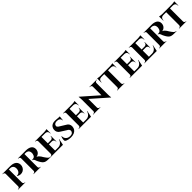

<svg xmlns="http://www.w3.org/2000/svg" viewBox="720 -2894 5186 5186"><g transform="rotate(-45 3312.5 -301.5)"><path d="M234 -600H330Q411 -600 461 -578Q511 -556 536 -518.5Q561 -481 563 -434Q565 -375 539.5 -331Q514 -287 471 -264Q428 -241 377 -243.5Q326 -246 276 -279V-288Q276 -288 286.5 -288Q297 -288 313 -291.5Q329 -295 346.5 -305Q364 -315 380 -335Q396 -355 405 -389Q408 -401 409.5 -415.5Q411 -430 410 -441Q409 -496 377.5 -528.5Q346 -561 290 -561H243Q243 -561 241 -570.5Q239 -580 236.5 -590Q234 -600 234 -600ZM245 -600V0H101V-600ZM104 -63 107 0H35V-10Q36 -10 41 -10Q46 -10 47 -10Q69 -10 85 -25.5Q101 -41 101 -63ZM103 -538H101Q101 -561 85 -575.5Q69 -590 47 -590Q45 -590 40.5 -590Q36 -590 34 -590V-600H107ZM243 -63H245Q246 -41 261 -25.5Q276 -10 299 -10Q301 -10 305.5 -10Q310 -10 311 -10V0H238Z M827 -600H934Q976 -600 1015 -591.5Q1054 -583 1085 -564.5Q1116 -546 1134.5 -514.5Q1153 -483 1153 -436Q1153 -401 1138.5 -366.5Q1124 -332 1093.5 -307Q1063 -282 1014 -274Q1043 -265 1069.5 -239Q1096 -213 1110 -190Q1115 -182 1125 -164.5Q1135 -147 1150.5 -124.5Q1166 -102 1183 -78Q1203 -51 1218 -36.5Q1233 -22 1249 -16Q1265 -10 1286 -10V0H1202Q1148 0 1110.5 -8Q1073 -16 1046 -37.5Q1019 -59 995 -96Q986 -109 976 -127.5Q966 -146 956 -165Q946 -184 938.5 -202Q931 -220 928 -232Q915 -264 898.5 -278.5Q882 -293 868 -293V-302Q868 -302 875 -302Q882 -302 893 -302Q914 -302 934.5 -309.5Q955 -317 972 -338.5Q989 -360 997 -402Q999 -408 1000.5 -419Q1002 -430 1001 -444Q999 -481 987.5 -503Q976 -525 959 -537Q942 -549 924.5 -553.5Q907 -558 894 -558Q875 -559 859.5 -558.5Q844 -558 836 -559Q835 -559 833 -569.5Q831 -580 829 -590Q827 -600 827 -600ZM837 -600V0H692V-600ZM695 -63 699 0H627V-10Q628 -10 632.5 -10Q637 -10 639 -10Q661 -10 676.5 -25.5Q692 -41 693 -63ZM695 -538H693Q692 -561 676.5 -575.5Q661 -590 640 -590Q637 -590 632.5 -590Q628 -590 627 -590V-600H699ZM835 -63H837Q837 -38 854.5 -24Q872 -10 891 -10Q891 -10 895.5 -10Q900 -10 902 -10V0H830Z M1489 -600V0H1345V-600ZM1723 -40 1746 0H1487V-40ZM1689 -317V-277H1487V-317ZM1734 -600V-560H1487V-600ZM1787 -184 1749 0H1576L1607 -40Q1650 -40 1683.5 -57.5Q1717 -75 1741 -107.5Q1765 -140 1778 -184ZM1689 -279V-191H1679V-199Q1679 -232 1658.5 -254.5Q1638 -277 1603 -277V-279ZM1689 -403V-315H1603V-317Q1638 -318 1658.5 -340.5Q1679 -363 1679 -396V-403ZM1734 -562V-456H1724V-465Q1724 -509 1700.5 -534Q1677 -559 1633 -560V-562ZM1734 -615V-591L1629 -600Q1658 -600 1690 -605.5Q1722 -611 1734 -615ZM1348 -63 1352 0H1278V-10Q1278 -10 1284 -10Q1290 -10 1291 -10Q1313 -10 1329 -25.5Q1345 -41 1345 -63ZM1348 -537H1345Q1345 -560 1329 -575Q1313 -590 1291 -590Q1290 -590 1284 -590Q1278 -590 1278 -590V-600H1352Z M2046 -613Q2066 -613 2094.5 -611Q2123 -609 2151 -606.5Q2179 -604 2200.5 -600.5Q2222 -597 2230 -594L2217 -472H2208Q2208 -518 2176 -545Q2144 -572 2084 -572Q2036 -572 2006.5 -551Q1977 -530 1975 -495Q1973 -477 1981.5 -462.5Q1990 -448 2005.5 -437Q2021 -426 2040 -415L2197 -318Q2237 -298 2260 -260Q2283 -222 2280 -168Q2277 -112 2247.5 -71Q2218 -30 2166.5 -8.5Q2115 13 2045 13Q2002 13 1965 6Q1928 -1 1901.5 -13Q1875 -25 1861 -40Q1853 -60 1854 -88.5Q1855 -117 1863 -145.5Q1871 -174 1883 -193H1891Q1888 -148 1907 -110Q1926 -72 1964.5 -49.5Q2003 -27 2056 -27Q2114 -27 2143 -54Q2172 -81 2172 -118Q2172 -144 2154.5 -165.5Q2137 -187 2097 -208L1955 -298Q1905 -324 1882.5 -367Q1860 -410 1866 -461Q1871 -509 1894.5 -543Q1918 -577 1957 -595Q1996 -613 2046 -613ZM2230 -604 2229 -586H2122V-604Z M2562 -600V0H2418V-600ZM2796 -40 2819 0H2560V-40ZM2762 -317V-277H2560V-317ZM2807 -600V-560H2560V-600ZM2860 -184 2822 0H2649L2680 -40Q2723 -40 2756.5 -57.5Q2790 -75 2814 -107.5Q2838 -140 2851 -184ZM2762 -279V-191H2752V-199Q2752 -232 2731.5 -254.5Q2711 -277 2676 -277V-279ZM2762 -403V-315H2676V-317Q2711 -318 2731.5 -340.5Q2752 -363 2752 -396V-403ZM2807 -562V-456H2797V-465Q2797 -509 2773.5 -534Q2750 -559 2706 -560V-562ZM2807 -615V-591L2702 -600Q2731 -600 2763 -605.5Q2795 -611 2807 -615ZM2421 -63 2425 0H2351V-10Q2351 -10 2357 -10Q2363 -10 2364 -10Q2386 -10 2402 -25.5Q2418 -41 2418 -63ZM2421 -537H2418Q2418 -560 2402 -575Q2386 -590 2364 -590Q2363 -590 2357 -590Q2351 -590 2351 -590V-600H2425Z M2972 -614 3559 -98 3569 13 2983 -503ZM2976 -61V0H2902V-10Q2902 -10 2910 -10Q2918 -10 2918 -10Q2941 -10 2957 -24.5Q2973 -39 2973 -61ZM3110 -61Q3111 -39 3127 -24.5Q3143 -10 3165 -10Q3165 -10 3173 -10Q3181 -10 3181 -10V0H3108V-61ZM2972 -614 3110 -464V0H2973V-500Q2973 -551 2968 -582.5Q2963 -614 2963 -614ZM3568 -600V-104Q3568 -69 3570.5 -42.5Q3573 -16 3575.5 -1.5Q3578 13 3578 13H3569L3431 -146V-600ZM3565 -539V-600H3640V-590Q3640 -590 3631.5 -590Q3623 -590 3623 -590Q3601 -590 3584.5 -575.5Q3568 -561 3568 -539ZM3431 -539Q3430 -561 3414.5 -575.5Q3399 -590 3376 -590Q3376 -590 3367.5 -590Q3359 -590 3359 -590V-600H3433V-539Z M4032 -597V0H3887V-597ZM4249 -601V-561H3670V-601ZM4249 -564V-458H4239V-467Q4240 -510 4215.5 -535Q4191 -560 4148 -561V-564ZM4249 -616V-591L4144 -601Q4163 -601 4185 -603.5Q4207 -606 4225 -609.5Q4243 -613 4249 -616ZM3889 -63V0H3822V-10Q3822 -10 3827.5 -10Q3833 -10 3833 -10Q3855 -10 3870.5 -25.5Q3886 -41 3887 -63ZM4029 -63H4032Q4032 -41 4048 -25.5Q4064 -10 4087 -10Q4087 -10 4092.5 -10Q4098 -10 4098 -10V0H4029ZM3772 -564V-561Q3728 -560 3704.5 -535Q3681 -510 3681 -467V-458H3670V-564ZM3670 -616Q3679 -614 3696.5 -610Q3714 -606 3735.5 -603.5Q3757 -601 3775 -601L3670 -591Z M4513 -600V0H4369V-600ZM4747 -40 4770 0H4511V-40ZM4713 -317V-277H4511V-317ZM4758 -600V-560H4511V-600ZM4811 -184 4773 0H4600L4631 -40Q4674 -40 4707.5 -57.5Q4741 -75 4765 -107.5Q4789 -140 4802 -184ZM4713 -279V-191H4703V-199Q4703 -232 4682.5 -254.5Q4662 -277 4627 -277V-279ZM4713 -403V-315H4627V-317Q4662 -318 4682.5 -340.5Q4703 -363 4703 -396V-403ZM4758 -562V-456H4748V-465Q4748 -509 4724.5 -534Q4701 -559 4657 -560V-562ZM4758 -615V-591L4653 -600Q4682 -600 4714 -605.5Q4746 -611 4758 -615ZM4372 -63 4376 0H4302V-10Q4302 -10 4308 -10Q4314 -10 4315 -10Q4337 -10 4353 -25.5Q4369 -41 4369 -63ZM4372 -537H4369Q4369 -560 4353 -575Q4337 -590 4315 -590Q4314 -590 4308 -590Q4302 -590 4302 -590V-600H4376Z M5073 -600V0H4929V-600ZM5307 -40 5330 0H5071V-40ZM5273 -317V-277H5071V-317ZM5318 -600V-560H5071V-600ZM5371 -184 5333 0H5160L5191 -40Q5234 -40 5267.5 -57.5Q5301 -75 5325 -107.5Q5349 -140 5362 -184ZM5273 -279V-191H5263V-199Q5263 -232 5242.5 -254.5Q5222 -277 5187 -277V-279ZM5273 -403V-315H5187V-317Q5222 -318 5242.5 -340.5Q5263 -363 5263 -396V-403ZM5318 -562V-456H5308V-465Q5308 -509 5284.5 -534Q5261 -559 5217 -560V-562ZM5318 -615V-591L5213 -600Q5242 -600 5274 -605.5Q5306 -611 5318 -615ZM4932 -63 4936 0H4862V-10Q4862 -10 4868 -10Q4874 -10 4875 -10Q4897 -10 4913 -25.5Q4929 -41 4929 -63ZM4932 -537H4929Q4929 -560 4913 -575Q4897 -590 4875 -590Q4874 -590 4868 -590Q4862 -590 4862 -590V-600H4936Z M5629 -600H5736Q5778 -600 5817 -591.5Q5856 -583 5887 -564.5Q5918 -546 5936.5 -514.5Q5955 -483 5955 -436Q5955 -401 5940.5 -366.5Q5926 -332 5895.5 -307Q5865 -282 5816 -274Q5845 -265 5871.5 -239Q5898 -213 5912 -190Q5917 -182 5927 -164.5Q5937 -147 5952.5 -124.5Q5968 -102 5985 -78Q6005 -51 6020 -36.5Q6035 -22 6051 -16Q6067 -10 6088 -10V0H6004Q5950 0 5912.5 -8Q5875 -16 5848 -37.5Q5821 -59 5797 -96Q5788 -109 5778 -127.5Q5768 -146 5758 -165Q5748 -184 5740.5 -202Q5733 -220 5730 -232Q5717 -264 5700.5 -278.5Q5684 -293 5670 -293V-302Q5670 -302 5677 -302Q5684 -302 5695 -302Q5716 -302 5736.5 -309.5Q5757 -317 5774 -338.5Q5791 -360 5799 -402Q5801 -408 5802.5 -419Q5804 -430 5803 -444Q5801 -481 5789.5 -503Q5778 -525 5761 -537Q5744 -549 5726.5 -553.5Q5709 -558 5696 -558Q5677 -559 5661.5 -558.5Q5646 -558 5638 -559Q5637 -559 5635 -569.5Q5633 -580 5631 -590Q5629 -600 5629 -600ZM5639 -600V0H5494V-600ZM5497 -63 5501 0H5429V-10Q5430 -10 5434.5 -10Q5439 -10 5441 -10Q5463 -10 5478.5 -25.5Q5494 -41 5495 -63ZM5497 -538H5495Q5494 -561 5478.5 -575.5Q5463 -590 5442 -590Q5439 -590 5434.5 -590Q5430 -590 5429 -590V-600H5501ZM5637 -63H5639Q5639 -38 5656.5 -24Q5674 -10 5693 -10Q5693 -10 5697.5 -10Q5702 -10 5704 -10V0H5632Z M6398 -597V0H6253V-597ZM6615 -601V-561H6036V-601ZM6615 -564V-458H6605V-467Q6606 -510 6581.5 -535Q6557 -560 6514 -561V-564ZM6615 -616V-591L6510 -601Q6529 -601 6551 -603.5Q6573 -606 6591 -609.5Q6609 -613 6615 -616ZM6255 -63V0H6188V-10Q6188 -10 6193.5 -10Q6199 -10 6199 -10Q6221 -10 6236.5 -25.5Q6252 -41 6253 -63ZM6395 -63H6398Q6398 -41 6414 -25.5Q6430 -10 6453 -10Q6453 -10 6458.5 -10Q6464 -10 6464 -10V0H6395ZM6138 -564V-561Q6094 -560 6070.5 -535Q6047 -510 6047 -467V-458H6036V-564ZM6036 -616Q6045 -614 6062.5 -610Q6080 -606 6101.5 -603.5Q6123 -601 6141 -601L6036 -591Z"/></g></svg>

Font: Cinzel
Style: Bold
Weight: 700
Designer: Natanael Gama
Version: Version 2.000